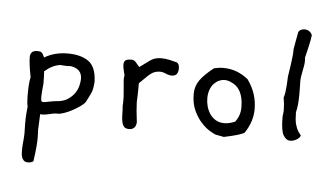

<svg xmlns="http://www.w3.org/2000/svg" viewBox="-53 -645 1646 950"><g transform="rotate(5 770.5 -170.5)"><path d="M410 -213V-207Q409 -192 406.5 -177Q404 -162 397 -148L376 -106Q368 -95 351 -83Q334 -71 314.5 -60.5Q295 -50 275.5 -43Q256 -36 243 -36H233Q229 -36 220.5 -34.5Q212 -33 202 -30.5Q192 -28 182.5 -26.5Q173 -25 167 -25Q159 -25 156 -26L153 42Q152 48 153 59.5Q154 71 154 90.5Q154 110 151.5 139Q149 168 143 209Q132 217 117 217Q102 217 94.5 209Q87 201 84.5 190Q82 179 82 167.5Q82 156 82 149Q82 139 83 131Q84 123 84.5 114.5Q85 106 86 97Q87 88 87 75Q87 64 86.5 53Q86 42 86 28Q86 0 87.5 -21.5Q89 -43 91 -58Q86 -78 86 -114Q86 -143 87.5 -166Q89 -189 93 -204Q86 -239 83 -263.5Q80 -288 80 -302Q80 -319 88.5 -327.5Q97 -336 117 -336Q129 -336 135.5 -331.5Q142 -327 151 -307Q200 -337 266 -337Q331 -337 369 -310.5Q407 -284 410 -213ZM342 -217Q342 -268 285 -276Q282 -276 278.5 -275.5Q275 -275 272 -275Q264 -275 254.5 -275.5Q245 -276 234 -277Q195 -272 157 -239Q158 -226 158.5 -211Q159 -196 159 -178Q157 -157 155.5 -141Q154 -125 154 -114Q154 -97 156 -92Q158 -87 167 -87Q170 -87 178.5 -88.5Q187 -90 197 -92Q207 -94 216.5 -95.5Q226 -97 229 -97Q264 -99 286 -113.5Q308 -128 320.5 -146.5Q333 -165 337.5 -185Q342 -205 342 -217Z M808 -340Q820 -332 820 -312Q820 -273 788 -273Q773 -273 758 -280Q743 -287 729 -287Q713 -287 698.5 -281Q684 -275 666 -257L629 -221V-200Q629 -185 628.5 -166.5Q628 -148 627 -127Q628 -90 636 -27Q633 9 600 9Q582 9 574.5 -0.5Q567 -10 564 -26Q561 -42 561 -62Q561 -82 559 -103Q560 -108 560 -115Q560 -122 560 -130V-146L554 -219Q553 -224 553 -228Q553 -232 553 -236Q553 -244 555 -254Q545 -290 545 -307Q545 -321 553 -327.5Q561 -334 582 -334Q596 -334 604 -324.5Q612 -315 624 -301L668 -333Q685 -346 699.5 -350Q714 -354 728 -354Q749 -354 772 -349Z M1172 -23Q1153 -10 1071 7L1029 -1Q1021 -4 1000.5 -16Q980 -28 958.5 -51Q937 -74 920.5 -109Q904 -144 904 -192Q904 -231 926 -261.5Q948 -292 993 -327Q1017 -333 1040 -333Q1107 -333 1163 -288Q1211 -222 1211 -143Q1211 -81 1172 -23ZM1081 -267Q1066 -274 1049 -274Q1037 -274 1023.5 -268Q1010 -262 998.5 -250Q987 -238 980 -219.5Q973 -201 973 -176Q973 -156 978.5 -136Q984 -116 995.5 -99Q1007 -82 1025 -71.5Q1043 -61 1068 -61Q1091 -61 1120 -73Q1145 -104 1145 -147Q1145 -242 1081 -267Z M1461 -533Q1460 -522 1457 -506Q1454 -490 1450 -473.5Q1446 -457 1442.5 -442Q1439 -427 1437 -418Q1438 -413 1438 -409Q1438 -405 1438 -400Q1438 -392 1436 -379Q1434 -366 1431 -352Q1428 -338 1426 -325.5Q1424 -313 1424 -306Q1424 -296 1424.5 -277Q1425 -258 1425 -235.5Q1425 -213 1423 -189Q1421 -165 1416 -146Q1417 -134 1417 -122Q1417 -110 1419.5 -96.5Q1422 -83 1428.5 -67Q1435 -51 1450 -33Q1447 -22 1431.5 -12.5Q1416 -3 1400 -3Q1379 -3 1365.5 -26.5Q1352 -50 1352 -113Q1352 -124 1353.5 -132.5Q1355 -141 1355 -153Q1355 -178 1349 -213Q1353 -223 1355.5 -241Q1358 -259 1359 -276.5Q1360 -294 1360.5 -306.5Q1361 -319 1361 -318Q1361 -319 1363.5 -334Q1366 -349 1369 -370Q1372 -391 1374.5 -412.5Q1377 -434 1377 -447V-455Q1380 -473 1384 -495Q1388 -517 1393 -543Q1402 -558 1423 -558Q1449 -558 1461 -533Z"/></g></svg>

Font: Gaegu
Style: Regular
Weight: 400
Designer: JIKJI
Foundry: JIKJI
Version: Version 1.00